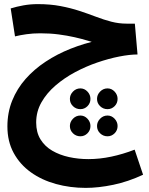

<svg xmlns="http://www.w3.org/2000/svg" viewBox="-20 -520 727 934"><path d="M397 394Q321 394 252 375Q183 356 130 318Q77 280 46.5 224Q16 168 16 95Q16 27 39.5 -31Q63 -89 104.5 -136Q146 -183 202 -220Q258 -257 323.5 -283Q389 -309 459 -324L461 -306Q437 -313 407.5 -322Q378 -331 342.5 -339Q307 -347 265.5 -352.5Q224 -358 176 -358Q140 -358 108.5 -353.5Q77 -349 53 -343L32 -479Q61 -488 94.5 -494Q128 -500 164 -500Q224 -500 274 -490.5Q324 -481 366.5 -467Q409 -453 447 -438.5Q485 -424 521.5 -414.5Q558 -405 596 -405H636L649 -255Q611 -255 560 -245Q509 -235 453.5 -216Q398 -197 345.5 -169Q293 -141 250 -104Q207 -67 181.5 -22Q156 23 156 76Q156 124 177 158Q198 192 234 213Q270 234 315.5 244Q361 254 410 254Q465 254 521.5 242Q578 230 635 208L676 330Q603 364 531 379Q459 394 397 394ZM371 11Q350 11 335 -3.5Q320 -18 320 -39Q320 -59 335 -74.5Q350 -90 371 -90Q391 -90 405.5 -74.5Q420 -59 420 -39Q420 -18 405.5 -3.5Q391 11 371 11ZM371 143Q350 143 335 128.5Q320 114 320 93Q320 73 335 57.5Q350 42 371 42Q391 42 405.5 57.5Q420 73 420 93Q420 114 405.5 128.5Q391 143 371 143ZM503 11Q482 11 467 -3.5Q452 -18 452 -39Q452 -59 467 -74.5Q482 -90 503 -90Q523 -90 537.5 -74.5Q552 -59 552 -39Q552 -18 537.5 -3.5Q523 11 503 11ZM503 143Q482 143 467 128.5Q452 114 452 93Q452 73 467 57.5Q482 42 503 42Q523 42 537.5 57.5Q552 73 552 93Q552 114 537.5 128.5Q523 143 503 143Z"/></svg>

Font: Farlight84_Sys_V01
Style: Bold
Weight: 700
Designer: Monotype Design Team, Nadine Chahine and Nizar Qandah
Foundry: Monotype Imaging Inc.
Version: Version 2.004;October 31, 2024;FontCreator 14.0.0.2814 64-bi